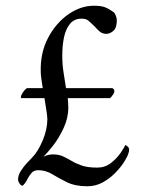

<svg xmlns="http://www.w3.org/2000/svg" viewBox="-20 -641 505 669"><path d="M307 -621Q333 -621 346.5 -615.5Q360 -610 377 -598Q380 -595 383.5 -586.5Q387 -578 387 -570Q387 -544 375 -533.5Q363 -523 350 -523Q334 -523 321.5 -536.5Q309 -550 298 -560Q287 -571 280.5 -573.5Q274 -576 264 -576Q239 -576 224 -558Q209 -540 203 -511Q197 -482 197 -448Q197 -416 201.5 -388Q206 -360 210 -334H372Q383 -326 375.5 -314Q368 -302 363 -299H216Q218 -281 218 -266Q218 -230 201.5 -194.5Q185 -159 164 -132.5Q143 -106 131 -95Q142 -100 149.5 -101.5Q157 -103 165 -103Q185 -103 200 -96Q215 -89 230 -80Q245 -71 265.5 -64Q286 -57 319 -57Q346 -57 366.5 -73Q387 -89 400 -108Q413 -127 417 -136Q418 -136 424 -131Q430 -126 430 -120Q430 -114 427 -105Q423 -93 411 -74.5Q399 -56 380 -37Q361 -18 337 -5Q313 8 284 8Q242 8 213.5 -6Q185 -20 162 -34Q139 -48 113 -48Q98 -48 89.5 -38Q81 -28 74.5 -15Q68 -2 59 6Q53 6 48 -1.5Q43 -9 43 -16Q43 -30 52 -44.5Q61 -59 73 -72Q85 -85 92 -92Q112 -112 128.5 -151Q145 -190 145 -226Q145 -233 142 -254Q139 -275 135 -299H54Q51 -302 55 -310.5Q59 -319 65.5 -326.5Q72 -334 76 -334H129Q126 -352 124 -367Q122 -382 122 -390Q120 -457 147.5 -509Q175 -561 218 -591Q261 -621 307 -621Z"/></svg>

Font: Amiri
Style: Regular
Weight: 400
Designer: Khaled Hosny
Version: Version 0.114